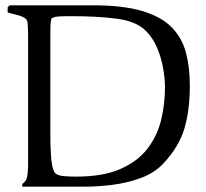

<svg xmlns="http://www.w3.org/2000/svg" viewBox="-20 -706 777 724"><path d="M64 -2V-12.2Q79.1 -23.4 82 -37.1Q85 -50.8 85.9 -79.1V-573.2Q85.9 -585.4 85.4 -597.2Q85 -608.9 84 -620.1Q83 -633.3 70.1 -640.1Q57.1 -647 39.6 -650.9Q22 -654.8 8.8 -659.2V-678.2L16.1 -686H329.1Q445.3 -686 517.6 -664.1Q589.8 -642.1 628.4 -602.1Q667 -562 681.4 -506.6Q695.8 -451.2 695.8 -384.8Q695.8 -289.6 675.3 -221.2Q654.8 -152.8 597.2 -90.8Q564 -54.7 512.5 -35.4Q460.9 -16.1 404.1 -9Q347.2 -2 294.9 -2ZM169.9 -575.2V-169.9Q170.9 -149.9 171.9 -125.5Q172.9 -101.1 177 -81.1Q181.2 -61 188 -53.2Q197.8 -43.5 222.4 -41.7Q247.1 -40 267.1 -40Q368.2 -40 433.6 -68.6Q499 -97.2 536.1 -145.5Q573.2 -193.8 587.6 -253.9Q602.1 -314 602.1 -377Q602.1 -407.7 595.5 -446.8Q588.9 -485.8 573 -524.4Q557.1 -563 528.8 -590.8Q492.7 -626 420.4 -635.5Q348.1 -645 250 -645Q217.8 -645 203.4 -644Q189 -643.1 184.1 -641.1Q179.2 -639.2 176 -637.7Q172.9 -636.2 171.4 -623.8Q169.9 -611.3 169.9 -575.2Z"/></svg>

Font: Aref Ruqaa
Style: Regular
Weight: 400
Designer: Abdullah Aref
Version: Version 1.002